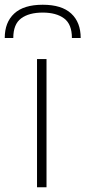

<svg xmlns="http://www.w3.org/2000/svg" viewBox="-71 -789 360 809"><path d="M-51 -629Q-51 -695 -11 -732Q29 -769 109 -769Q189 -769 229 -732Q269 -695 269 -629H232Q232 -687 199 -711.5Q166 -736 109 -736Q51 -736 18 -711.5Q-15 -687 -15 -629ZM85 -540H125V0H85Z"/></svg>

Font: Encode Sans Normal
Style: Thin
Weight: 100
Designer: Pablo Impallari, Andres Torresi
Foundry: Pablo Impallari, Andres Torresi
Version: Version 1.000; ttfautohint (v1.00) -l 8 -r 50 -G 200 -x 14 -